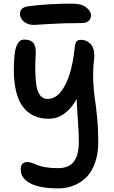

<svg xmlns="http://www.w3.org/2000/svg" viewBox="-20 -750 627 1057"><path d="M167 -612.8Q132.3 -612.8 111.1 -631.3Q89.8 -649.9 89.8 -673.8Q89.8 -710 138.2 -715.8Q247.6 -730 377.9 -730Q428.7 -730 454.8 -709.2Q481 -688.5 481 -666Q481 -646.5 467.5 -634.8Q454.1 -623 431.2 -623Q332 -623 251 -617.9Q169.9 -612.8 167 -612.8ZM300.8 287.1Q200.2 287.1 147.2 259.5Q94.2 231.9 94.2 184.1Q94.2 162.1 103 152.1Q111.8 142.1 130.9 142.1Q143.1 142.1 157.7 147.5Q172.4 152.8 186.3 158.9Q200.2 165 229.7 170.4Q259.3 175.8 297.9 175.8Q361.3 175.8 387.7 138.2Q414.1 100.6 414.1 30.8Q414.1 -12.7 408.7 -88.6Q403.3 -164.6 401.9 -205.1Q380.4 -165.5 353 -140.4Q325.7 -115.2 300.3 -105.7Q274.9 -96.2 248 -96.2Q155.8 -96.2 106 -162.6Q56.2 -229 56.2 -367.2Q56.2 -417.5 60.5 -451.2Q64.9 -484.9 73.2 -502Q81.5 -519 91.1 -525.6Q100.6 -532.2 113.8 -532.2Q149.4 -532.2 164.3 -512.7Q179.2 -493.2 176.8 -451.2Q173.3 -403.3 174.3 -358.9Q175.3 -314.5 180.2 -280.3Q185.1 -246.1 200.7 -225.6Q216.3 -205.1 242.2 -205.1Q281.7 -205.1 313 -242.7Q344.2 -280.3 363.5 -342.5Q382.8 -404.8 391.1 -486.8Q394 -514.2 401.4 -522.5Q408.7 -530.8 428.2 -530.8Q440.9 -530.8 453.4 -525.6Q465.8 -520.5 477.8 -509.3Q489.7 -498 495.4 -476.1Q501 -454.1 498 -423.8Q490.7 -363.8 493.4 -303.2Q496.1 -242.7 502.2 -206.1Q508.3 -169.4 514.6 -104.2Q521 -39.1 521 30.8Q521 96.2 502.9 146.7Q484.9 197.3 453.9 227.3Q422.9 257.3 384 272.2Q345.2 287.1 300.8 287.1Z"/></svg>

Font: Shantell Sans Irregular Bouncy
Style: Regular
Weight: 500
Designer: Stephen Nixon, Anya Danilova, Shantell Martin
Foundry: Arrow Type
Version: Version 1.006;[9816181b4]